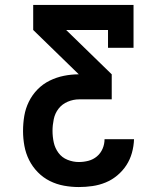

<svg xmlns="http://www.w3.org/2000/svg" viewBox="-20 -755 640 775"><path d="M298 0Q268 0 238 -5.5Q208 -11 181 -24.5Q154 -38 132.5 -60Q111 -82 97.5 -109Q84 -136 78.5 -166Q73 -196 73 -226Q73 -257 78 -287Q83 -317 96.5 -344.5Q110 -372 131.5 -394Q153 -416 180.5 -429.5Q208 -443 238 -449Q268 -455 298 -455L114 -634V-735H519V-562H416V-634H247L431 -455V-354H300Q276 -354 253.5 -344.5Q231 -335 216.5 -316.5Q202 -298 197 -274Q192 -250 192 -227Q192 -203 197 -180Q202 -157 216 -138Q230 -119 252.5 -110Q275 -101 298 -101Q318 -101 337 -106Q356 -111 371 -123.5Q386 -136 394 -154.5Q402 -173 402 -193H521Q520 -165 512.5 -138Q505 -111 490 -88Q475 -65 453.5 -47Q432 -29 406.5 -18.5Q381 -8 353.5 -4Q326 0 298 0Z"/></svg>

Font: Iosevka Book
Style: Bold
Weight: 700
Designer: Belleve Invis
Foundry: Belleve Invis
Version: Version 28.0.7; ttfautohint (v1.8.3)